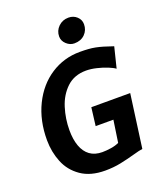

<svg xmlns="http://www.w3.org/2000/svg" viewBox="-175 -1097 1035 1218"><g transform="rotate(-20 343.0 -488.0)"><path d="M322.4 8Q224.1 8 160.3 -36.3Q97.2 -80.1 69 -149.7Q40.8 -219.3 40.4 -298.6Q39.9 -431.3 91.3 -536.2Q142.4 -640.1 230.8 -697.6Q319.3 -755 427.2 -755Q459.8 -755 484.4 -753.2Q508.9 -751.5 531.7 -747Q554.5 -742.5 581.2 -734.6Q608 -726.7 645.1 -713.9L610.6 -574.6Q595.6 -586.2 563.8 -599.1Q532 -612 494.2 -621Q456.5 -630.1 423.6 -630.1Q343.9 -630.1 292.6 -581.9Q241.5 -533.5 218.7 -460.4Q195.8 -387.4 195.8 -309.8Q195.8 -247.7 212.2 -202.5Q228.5 -157.3 261.7 -132.8Q295 -108.4 345.4 -108.4Q371.8 -108.4 404.1 -113.3Q436.4 -118.2 458.8 -129.4L480.8 -278L361.1 -278L376.3 -400.2H638.8L589.8 -40.7Q577.9 -39.2 563.8 -35.9Q549.6 -32.6 529.9 -27Q476.2 -12 427.4 -2Q378.5 8 322.4 8ZM414.8 -817.3Q385.4 -817.3 361.6 -839.3Q337.8 -861.4 337.8 -891.1Q337.8 -929.6 365.4 -956.8Q393 -984 433.6 -984Q467.2 -984 490 -962.8Q512.9 -941.6 512.9 -911.3Q512.9 -871.3 486 -844.3Q459.1 -817.3 414.8 -817.3Z"/></g></svg>

Font: Merriweather Sans Variable Regular
Style: Italic
Weight: 300
Italic angle: -8°
Designer: Eben Sorkin
Foundry: Eben Sorkin
Version: Version 2.001